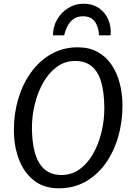

<svg xmlns="http://www.w3.org/2000/svg" viewBox="-20 -1011 712 1039"><path d="M298 8Q217.1 8 163.1 -34.8Q109.1 -77.6 82.1 -149.3Q55.1 -221.1 55.1 -307.9Q55.1 -397.1 79.2 -477.4Q103.4 -557.8 148.8 -620.5Q194.2 -683.2 258.1 -719.1Q322 -755 401.2 -755Q462.8 -755 508.2 -729.9Q553.6 -704.9 583.5 -660.9Q613.3 -616.9 628 -560Q642.7 -503.2 642.7 -439.5Q642.7 -349.6 619.1 -268.9Q595.4 -188.2 550.6 -125.7Q505.7 -63.3 442 -27.6Q378.2 8 298 8ZM311.8 -63.9Q367.9 -63.9 411.6 -95.7Q455.3 -127.6 484.9 -180.7Q514.6 -233.8 529.8 -298.6Q545.1 -363.3 544.5 -429.1Q543.9 -512.5 527.1 -568.6Q510.4 -624.7 475.7 -652.9Q441 -681.1 386.8 -681.1Q331.4 -681.1 287.6 -649.1Q243.9 -617 213.8 -563.8Q183.7 -510.6 168.1 -446.1Q152.5 -381.7 152.8 -316.7Q154.3 -188.3 194 -126.1Q233.7 -63.9 311.8 -63.9ZM432.6 -990.9Q479.9 -990.9 514.2 -967.8Q548.4 -944.7 565.6 -905.9Q582.8 -867.1 578.4 -819.9H516Q513.4 -867.7 492.3 -895.3Q471.3 -922.9 429.4 -922.9Q398.6 -922.9 378.2 -908.5Q357.9 -894 345.7 -870.5Q333.5 -847 327.4 -819.9H266.6Q266.6 -866.6 289.1 -905.5Q311.5 -944.4 349.2 -967.6Q386.9 -990.9 432.6 -990.9Z"/></svg>

Font: Merriweather Sans Variable Regular
Style: Italic
Weight: 300
Italic angle: -8°
Designer: Eben Sorkin
Foundry: Eben Sorkin
Version: Version 2.001